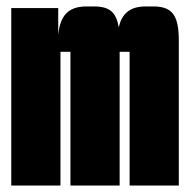

<svg xmlns="http://www.w3.org/2000/svg" viewBox="-20 -577 590 597"><path d="M383 0H536V-450C536 -526 518 -557 457 -557H433C382 -557 359 -533 349 -492C342 -538 321 -557 273 -557H249C189 -557 167 -525 161 -469V-552H15V0H168V-416H199V0H352V-416H383Z"/></svg>

Font: Queering Heavy
Style: Bold
Weight: 900
Designer: Adam Naccarato
Foundry: adamnac
Version: Version 2.000;hotconv 1.0.109;makeotfexe 2.5.65596